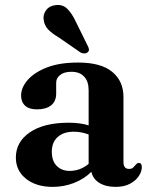

<svg xmlns="http://www.w3.org/2000/svg" viewBox="-20 -736 604 769"><path d="M43.5 -105Q43.5 -167.5 99.5 -206Q155.5 -244.5 256 -244.5Q278.5 -244.5 298.5 -241.8Q318.5 -239 335 -234V-374.5Q335 -410 317 -429.2Q299 -448.5 266.5 -448.5Q237 -448.5 221 -435.8Q205 -423 205 -405V-361Q205 -330.5 184.8 -314.2Q164.5 -298 128 -298Q96.5 -298 80.5 -312.8Q64.5 -327.5 64.5 -353.5Q64.5 -385 90.5 -415.2Q116.5 -445.5 167.2 -465.5Q218 -485.5 292.5 -485.5Q384.5 -485.5 429.5 -448.2Q474.5 -411 474.5 -347.5V-87.5Q474.5 -59.5 496.5 -59.5Q508 -59.5 513.2 -64.8Q518.5 -70 522.5 -75Q525.5 -78.5 528.5 -81Q531.5 -83.5 536 -83.5Q548 -83.5 548 -66.5Q548 -49.5 536.2 -31.2Q524.5 -13 501 -0.2Q477.5 12.5 443 12.5Q403.5 12.5 377.8 -3.5Q352 -19.5 346 -48Q317 -19 276.2 -3.2Q235.5 12.5 191 12.5Q125 12.5 84.2 -20Q43.5 -52.5 43.5 -105ZM187.5 -128.5Q187.5 -91 207.5 -71.2Q227.5 -51.5 259 -51.5Q301 -51.5 335 -79.5V-197.5Q321 -202.5 306.5 -205.5Q292 -208.5 276 -208.5Q234.5 -208.5 211 -187.2Q187.5 -166 187.5 -128.5ZM283.5 -649.5 331 -553Q335 -546 336.2 -539.2Q337.5 -532.5 331.5 -527Q326.5 -522 318.2 -522Q310 -522 303 -525.5L214 -587Q187.5 -602.5 172.5 -618.5Q157.5 -634.5 155 -657Q151.5 -676.5 164.2 -694.5Q177 -712.5 202.5 -715.5Q231 -719 249.5 -700.8Q268 -682.5 283.5 -649.5Z"/></svg>

Font: Fraunces 9pt S000 SemiBold
Style: Regular
Weight: 600
Version: Version 1.000; ttfautohint (v1.8.3)